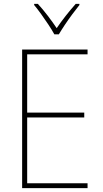

<svg xmlns="http://www.w3.org/2000/svg" viewBox="-20 -1062 528 989"><path d="M431 -93H94V-807H431V-782H120V-482H414V-457H120V-118H431ZM260 -885Q248 -907 229.5 -935Q211 -963 191.5 -990Q172 -1017 156 -1036V-1042H175Q200 -1015 226 -981Q252 -947 272 -917Q315 -980 370 -1042H389V-1036Q372 -1015 352 -988Q332 -961 314 -934Q296 -907 283 -885Z"/></svg>

Font: Noto Sans Telugu UI SemiCondensed Thin
Style: Regular
Weight: 100
Width: 4
Designer: Jelle Bosma - Monotype Design Team
Foundry: Monotype Imaging Inc.
Version: Version 2.005; ttfautohint (v1.8.4.7-5d5b)